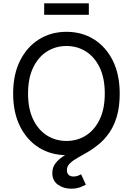

<svg xmlns="http://www.w3.org/2000/svg" viewBox="-20 -930 805 1163"><path d="M382.8 9.8Q289.6 9.8 216.6 -35.4Q143.6 -80.6 101.6 -164.3Q59.6 -248 59.6 -363.3Q59.6 -479 101.6 -562.7Q143.6 -646.5 216.6 -691.9Q289.6 -737.3 382.8 -737.3Q476.1 -737.3 548.8 -691.9Q621.6 -646.5 663.3 -562.7Q705.1 -479 705.1 -363.3Q705.1 -248 663.3 -164.3Q621.6 -80.6 548.8 -35.4Q476.1 9.8 382.8 9.8ZM382.8 -76.2Q447.8 -76.2 500.2 -109.1Q552.7 -142.1 583.7 -206.3Q614.7 -270.5 614.7 -363.3Q614.7 -457 583.7 -521.2Q552.7 -585.4 500.2 -618.4Q447.8 -651.4 382.8 -651.4Q317.4 -651.4 264.6 -618.2Q211.9 -585 180.9 -520.8Q149.9 -456.5 149.9 -363.3Q149.9 -270.5 180.9 -206.5Q211.9 -142.6 264.6 -109.4Q317.4 -76.2 382.8 -76.2ZM411.6 212.9Q364.3 212.9 330.6 188.5Q296.9 164.1 296.9 118.2Q296.9 83 316.9 57.9Q336.9 32.7 370.1 12Q403.3 -8.8 443.1 -30.3Q482.9 -51.8 522.5 -78.9Q562 -106 595.2 -143.8Q628.4 -181.6 648.4 -235.1Q668.5 -288.6 668.5 -363.3H705.1Q705.1 -282.7 687.7 -224.6Q670.4 -166.5 641.8 -125.7Q613.3 -85 579.3 -56.9Q545.4 -28.8 511.2 -9Q477.1 10.7 448.5 26.9Q419.9 43 402.6 60.3Q385.3 77.6 385.3 100.6Q385.3 118.7 395.3 128.9Q405.3 139.2 425.8 139.2Q439.5 139.2 450.7 135Q461.9 130.9 471.2 125.5L500 188.5Q485.4 196.8 463.6 204.8Q441.9 212.9 411.6 212.9ZM518.1 -909.7V-840.3H247.6V-909.7Z"/></svg>

Font: Adwaita Sans
Style: Regular
Weight: 400
Designer: Rasmus Andersson
Foundry: rsms
Version: Version 4.001;git-9221beed3